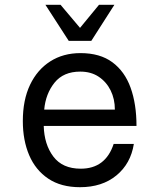

<svg xmlns="http://www.w3.org/2000/svg" viewBox="-20 -761 658 799"><path d="M537 -162Q524 -80 464.5 -31Q405 18 313 18Q234 18 181 -17.5Q128 -53 101.5 -115Q75 -177 75 -257Q75 -345 105 -408Q135 -471 189 -505.5Q243 -540 315 -540Q396 -540 447.5 -502Q499 -464 523.5 -396Q548 -328 548 -237H162Q164 -160 202 -109.5Q240 -59 316 -59Q419 -59 453 -162ZM314 -463Q244 -463 207 -417Q170 -371 164 -305H458Q458 -349 440.5 -384.5Q423 -420 391 -441.5Q359 -463 314 -463ZM456 -741 360 -591H266L169 -741H232L313 -645L392 -741Z"/></svg>

Font: Fragment Mono SC
Style: Regular
Weight: 400
Monospace: yes
Designer: Wei Huang based on Nimbus Sans by URW Studio, based on Helvetica by Max Miedinger.
Foundry: Wei Huang
Version: Version 1.012; ttfautohint (v1.8.4.7-5d5b)